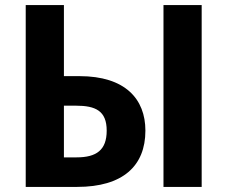

<svg xmlns="http://www.w3.org/2000/svg" viewBox="-20 -734 893 754"><path d="M81 0H283C462 0 551 -82 551 -221C551 -345 472 -435 292 -435H231V-714H81ZM622 0H772V-714H622ZM231 -116V-319H278C355 -319 399 -299 399 -221C399 -145 359 -116 281 -116Z"/></svg>

Font: Noto Sans Display
Style: Bold
Weight: 700
Designer: Monotype Design Team
Foundry: Monotype Imaging Inc.
Version: Version 1.900